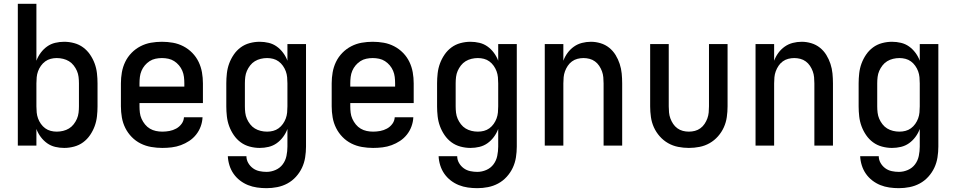

<svg xmlns="http://www.w3.org/2000/svg" viewBox="-20 -760 4990 1002"><path d="M315 12Q291 12 268 6.5Q245 1 226 -12.5Q207 -26 192.5 -45.5Q178 -65 170 -87V0H73V-740H170V-443Q178 -465 192.5 -484.5Q207 -504 226 -517.5Q245 -531 268 -536.5Q291 -542 315 -542Q341 -542 367 -535Q393 -528 414 -512.5Q435 -497 450 -475Q465 -453 474 -428.5Q483 -404 486 -377.5Q489 -351 489 -325V-205Q489 -179 486 -152.5Q483 -126 474 -101.5Q465 -77 450 -55Q435 -33 414 -17.5Q393 -2 367 5Q341 12 315 12ZM276 -73Q293 -73 309.5 -77Q326 -81 340 -89.5Q354 -98 364.5 -111.5Q375 -125 381.5 -140Q388 -155 390 -171.5Q392 -188 392 -205V-325Q392 -342 390 -358.5Q388 -375 381.5 -390Q375 -405 364.5 -418.5Q354 -432 340 -440.5Q326 -449 309.5 -453Q293 -457 276 -457Q260 -457 244.5 -453Q229 -449 216 -439.5Q203 -430 193.5 -416.5Q184 -403 178.5 -388Q173 -373 171.5 -357Q170 -341 170 -325V-205Q170 -189 171.5 -173Q173 -157 178.5 -142Q184 -127 193.5 -113.5Q203 -100 216 -90.5Q229 -81 244.5 -77Q260 -73 276 -73Z M827 12Q798 12 769 7Q740 2 714 -11Q688 -24 667.5 -45Q647 -66 634 -92Q621 -118 616 -147Q611 -176 611 -205V-325Q611 -354 616 -382.5Q621 -411 633.5 -437Q646 -463 666.5 -484Q687 -505 713 -518.5Q739 -532 767.5 -537Q796 -542 825 -542Q854 -542 882.5 -537Q911 -532 937 -518.5Q963 -505 983.5 -484Q1004 -463 1016.5 -437Q1029 -411 1034 -382.5Q1039 -354 1039 -325V-222H708V-205Q708 -188 710 -171.5Q712 -155 719 -139.5Q726 -124 737 -110.5Q748 -97 762.5 -88.5Q777 -80 793.5 -76.5Q810 -73 827 -73Q846 -73 864.5 -76.5Q883 -80 899.5 -89Q916 -98 927.5 -113.5Q939 -129 940 -148H1037Q1036 -124 1027.5 -100.5Q1019 -77 1003.5 -57.5Q988 -38 967.5 -24.5Q947 -11 924 -2.5Q901 6 876.5 9Q852 12 827 12ZM708 -308H942V-325Q942 -342 940 -358.5Q938 -375 931.5 -390.5Q925 -406 914 -419Q903 -432 889 -441Q875 -450 858.5 -453.5Q842 -457 825 -457Q808 -457 791.5 -453.5Q775 -450 761 -441Q747 -432 736 -419Q725 -406 718.5 -390.5Q712 -375 710 -358.5Q708 -342 708 -325Z M1371 222Q1346 222 1321.5 218.5Q1297 215 1274.5 206Q1252 197 1232.5 182Q1213 167 1199 147Q1185 127 1177.5 103Q1170 79 1169 55H1266Q1266 74 1275.5 90.5Q1285 107 1300 118Q1315 129 1333.5 133Q1352 137 1371 137Q1395 137 1418 127Q1441 117 1455.5 97.5Q1470 78 1475 53.5Q1480 29 1480 5V-87Q1472 -65 1457.5 -45.5Q1443 -26 1424 -12.5Q1405 1 1382 6.5Q1359 12 1335 12Q1309 12 1283 5Q1257 -2 1236 -17.5Q1215 -33 1200 -55Q1185 -77 1176 -101.5Q1167 -126 1164 -152.5Q1161 -179 1161 -205V-325Q1161 -351 1164 -377.5Q1167 -404 1176 -428.5Q1185 -453 1200 -475Q1215 -497 1236 -512.5Q1257 -528 1283 -535Q1309 -542 1335 -542Q1359 -542 1382 -536.5Q1405 -531 1424 -517.5Q1443 -504 1457.5 -484.5Q1472 -465 1480 -443V-530H1577V5Q1577 33 1572.5 61.5Q1568 90 1556 115.5Q1544 141 1524.5 162.5Q1505 184 1480 197.5Q1455 211 1427 216.5Q1399 222 1371 222ZM1374 -73Q1390 -73 1405.5 -77Q1421 -81 1434 -90.5Q1447 -100 1456.5 -113.5Q1466 -127 1471.5 -142Q1477 -157 1478.5 -173Q1480 -189 1480 -205V-325Q1480 -341 1478.5 -357Q1477 -373 1471.5 -388Q1466 -403 1456.5 -416.5Q1447 -430 1434 -439.5Q1421 -449 1405.5 -453Q1390 -457 1374 -457Q1357 -457 1340.5 -453Q1324 -449 1310 -440.5Q1296 -432 1285.5 -418.5Q1275 -405 1268.5 -390Q1262 -375 1260 -358.5Q1258 -342 1258 -325V-205Q1258 -188 1260 -171.5Q1262 -155 1268.5 -140Q1275 -125 1285.5 -111.5Q1296 -98 1310 -89.5Q1324 -81 1340.5 -77Q1357 -73 1374 -73Z M1927 12Q1898 12 1869 7Q1840 2 1814 -11Q1788 -24 1767.5 -45Q1747 -66 1734 -92Q1721 -118 1716 -147Q1711 -176 1711 -205V-325Q1711 -354 1716 -382.5Q1721 -411 1733.5 -437Q1746 -463 1766.5 -484Q1787 -505 1813 -518.5Q1839 -532 1867.5 -537Q1896 -542 1925 -542Q1954 -542 1982.5 -537Q2011 -532 2037 -518.5Q2063 -505 2083.5 -484Q2104 -463 2116.5 -437Q2129 -411 2134 -382.5Q2139 -354 2139 -325V-222H1808V-205Q1808 -188 1810 -171.5Q1812 -155 1819 -139.5Q1826 -124 1837 -110.5Q1848 -97 1862.5 -88.5Q1877 -80 1893.5 -76.5Q1910 -73 1927 -73Q1946 -73 1964.5 -76.5Q1983 -80 1999.5 -89Q2016 -98 2027.5 -113.5Q2039 -129 2040 -148H2137Q2136 -124 2127.5 -100.5Q2119 -77 2103.5 -57.5Q2088 -38 2067.5 -24.5Q2047 -11 2024 -2.5Q2001 6 1976.5 9Q1952 12 1927 12ZM1808 -308H2042V-325Q2042 -342 2040 -358.5Q2038 -375 2031.5 -390.5Q2025 -406 2014 -419Q2003 -432 1989 -441Q1975 -450 1958.5 -453.5Q1942 -457 1925 -457Q1908 -457 1891.5 -453.5Q1875 -450 1861 -441Q1847 -432 1836 -419Q1825 -406 1818.5 -390.5Q1812 -375 1810 -358.5Q1808 -342 1808 -325Z M2471 222Q2446 222 2421.5 218.5Q2397 215 2374.5 206Q2352 197 2332.5 182Q2313 167 2299 147Q2285 127 2277.5 103Q2270 79 2269 55H2366Q2366 74 2375.5 90.5Q2385 107 2400 118Q2415 129 2433.5 133Q2452 137 2471 137Q2495 137 2518 127Q2541 117 2555.5 97.5Q2570 78 2575 53.5Q2580 29 2580 5V-87Q2572 -65 2557.5 -45.5Q2543 -26 2524 -12.5Q2505 1 2482 6.5Q2459 12 2435 12Q2409 12 2383 5Q2357 -2 2336 -17.5Q2315 -33 2300 -55Q2285 -77 2276 -101.5Q2267 -126 2264 -152.5Q2261 -179 2261 -205V-325Q2261 -351 2264 -377.5Q2267 -404 2276 -428.5Q2285 -453 2300 -475Q2315 -497 2336 -512.5Q2357 -528 2383 -535Q2409 -542 2435 -542Q2459 -542 2482 -536.5Q2505 -531 2524 -517.5Q2543 -504 2557.5 -484.5Q2572 -465 2580 -443V-530H2677V5Q2677 33 2672.5 61.5Q2668 90 2656 115.5Q2644 141 2624.5 162.5Q2605 184 2580 197.5Q2555 211 2527 216.5Q2499 222 2471 222ZM2474 -73Q2490 -73 2505.5 -77Q2521 -81 2534 -90.5Q2547 -100 2556.5 -113.5Q2566 -127 2571.5 -142Q2577 -157 2578.5 -173Q2580 -189 2580 -205V-325Q2580 -341 2578.5 -357Q2577 -373 2571.5 -388Q2566 -403 2556.5 -416.5Q2547 -430 2534 -439.5Q2521 -449 2505.5 -453Q2490 -457 2474 -457Q2457 -457 2440.5 -453Q2424 -449 2410 -440.5Q2396 -432 2385.5 -418.5Q2375 -405 2368.5 -390Q2362 -375 2360 -358.5Q2358 -342 2358 -325V-205Q2358 -188 2360 -171.5Q2362 -155 2368.5 -140Q2375 -125 2385.5 -111.5Q2396 -98 2410 -89.5Q2424 -81 2440.5 -77Q2457 -73 2474 -73Z M2823 0V-530H2920V-443Q2928 -465 2942 -484Q2956 -503 2975 -516.5Q2994 -530 3017 -536Q3040 -542 3064 -542Q3089 -542 3114 -534.5Q3139 -527 3159 -511Q3179 -495 3192.5 -473Q3206 -451 3214 -426.5Q3222 -402 3224.5 -376.5Q3227 -351 3227 -325V0H3130V-325Q3130 -341 3128.5 -357Q3127 -373 3121.5 -388Q3116 -403 3107 -416.5Q3098 -430 3085 -439.5Q3072 -449 3056.5 -453Q3041 -457 3025 -457Q3009 -457 2993.5 -453Q2978 -449 2965 -439.5Q2952 -430 2943 -416.5Q2934 -403 2928.5 -388Q2923 -373 2921.5 -357Q2920 -341 2920 -325V0Z M3575 12Q3547 12 3519 6.5Q3491 1 3466.5 -13Q3442 -27 3423 -48.5Q3404 -70 3392.5 -95.5Q3381 -121 3377 -149Q3373 -177 3373 -205V-530H3470V-205Q3470 -189 3471.5 -173Q3473 -157 3478.5 -142Q3484 -127 3493 -113.5Q3502 -100 3515 -90.5Q3528 -81 3543.5 -77Q3559 -73 3575 -73Q3591 -73 3606.5 -77Q3622 -81 3635 -90.5Q3648 -100 3657 -113.5Q3666 -127 3671.5 -142Q3677 -157 3678.5 -173Q3680 -189 3680 -205V-530H3777V-205Q3777 -177 3773 -149Q3769 -121 3757.5 -95.5Q3746 -70 3727 -48.5Q3708 -27 3683.5 -13Q3659 1 3631 6.5Q3603 12 3575 12Z M3923 0V-530H4020V-443Q4028 -465 4042 -484Q4056 -503 4075 -516.5Q4094 -530 4117 -536Q4140 -542 4164 -542Q4189 -542 4214 -534.5Q4239 -527 4259 -511Q4279 -495 4292.5 -473Q4306 -451 4314 -426.5Q4322 -402 4324.5 -376.5Q4327 -351 4327 -325V0H4230V-325Q4230 -341 4228.5 -357Q4227 -373 4221.5 -388Q4216 -403 4207 -416.5Q4198 -430 4185 -439.5Q4172 -449 4156.5 -453Q4141 -457 4125 -457Q4109 -457 4093.5 -453Q4078 -449 4065 -439.5Q4052 -430 4043 -416.5Q4034 -403 4028.5 -388Q4023 -373 4021.5 -357Q4020 -341 4020 -325V0Z M4671 222Q4646 222 4621.5 218.5Q4597 215 4574.5 206Q4552 197 4532.5 182Q4513 167 4499 147Q4485 127 4477.5 103Q4470 79 4469 55H4566Q4566 74 4575.5 90.5Q4585 107 4600 118Q4615 129 4633.5 133Q4652 137 4671 137Q4695 137 4718 127Q4741 117 4755.5 97.5Q4770 78 4775 53.5Q4780 29 4780 5V-87Q4772 -65 4757.5 -45.5Q4743 -26 4724 -12.5Q4705 1 4682 6.5Q4659 12 4635 12Q4609 12 4583 5Q4557 -2 4536 -17.5Q4515 -33 4500 -55Q4485 -77 4476 -101.5Q4467 -126 4464 -152.5Q4461 -179 4461 -205V-325Q4461 -351 4464 -377.5Q4467 -404 4476 -428.5Q4485 -453 4500 -475Q4515 -497 4536 -512.5Q4557 -528 4583 -535Q4609 -542 4635 -542Q4659 -542 4682 -536.5Q4705 -531 4724 -517.5Q4743 -504 4757.5 -484.5Q4772 -465 4780 -443V-530H4877V5Q4877 33 4872.5 61.5Q4868 90 4856 115.5Q4844 141 4824.5 162.5Q4805 184 4780 197.5Q4755 211 4727 216.5Q4699 222 4671 222ZM4674 -73Q4690 -73 4705.5 -77Q4721 -81 4734 -90.5Q4747 -100 4756.5 -113.5Q4766 -127 4771.5 -142Q4777 -157 4778.5 -173Q4780 -189 4780 -205V-325Q4780 -341 4778.5 -357Q4777 -373 4771.5 -388Q4766 -403 4756.5 -416.5Q4747 -430 4734 -439.5Q4721 -449 4705.5 -453Q4690 -457 4674 -457Q4657 -457 4640.5 -453Q4624 -449 4610 -440.5Q4596 -432 4585.5 -418.5Q4575 -405 4568.5 -390Q4562 -375 4560 -358.5Q4558 -342 4558 -325V-205Q4558 -188 4560 -171.5Q4562 -155 4568.5 -140Q4575 -125 4585.5 -111.5Q4596 -98 4610 -89.5Q4624 -81 4640.5 -77Q4657 -73 4674 -73Z"/></svg>

Font: Lode Dark
Style: Bold
Weight: 700
Monospace: yes
Designer: Belleve Invis
Foundry: Belleve Invis
Version: Version 29.2.0; ttfautohint (v1.8.3)